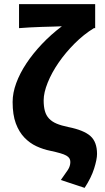

<svg xmlns="http://www.w3.org/2000/svg" viewBox="-20 -721 506 928"><path d="M389 187 274 149Q295 120 307.5 101Q320 82 320 62Q320 52 315.5 44.5Q311 37 300.5 31Q290 25 271 19.5Q252 14 224 8Q189 1 156.5 -14Q124 -29 98 -56Q72 -83 56.5 -124.5Q41 -166 41 -228Q41 -272 58.5 -319.5Q76 -367 107.5 -414.5Q139 -462 182.5 -508Q226 -554 279 -594Q263 -593 237.5 -592.5Q212 -592 182.5 -591Q153 -590 124 -588.5Q95 -587 72 -585V-701H440V-585H434Q385 -555 341 -511Q297 -467 263.5 -418.5Q230 -370 210.5 -321.5Q191 -273 191 -236Q191 -206 197 -184.5Q203 -163 217 -148Q231 -133 253.5 -123.5Q276 -114 310 -107Q385 -92 417 -63.5Q449 -35 449 23Q449 49 435 93.5Q421 138 389 187Z"/></svg>

Font: TT Toshiba Sans
Style: Bold
Weight: 700
Designer: Paul D. Hunt
Foundry: Toshiba Corporation
Version: Version 2.020;PS 2.000;hotconv 1.0.86;makeotf.lib2.5.63406